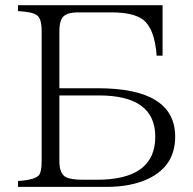

<svg xmlns="http://www.w3.org/2000/svg" viewBox="-20 -735 750 745"><path d="M49.8 -714.8H610.8V-519H587.9Q580.1 -624 535.6 -658.2Q497.6 -687 412.6 -687H283.7Q236.3 -687 221.7 -666Q210.4 -648.9 210.4 -614.7V-392.6H359.4Q659.7 -392.6 659.7 -204.6Q659.7 -91.3 555.7 -41.5Q488.8 -9.8 392.6 -9.8H49.8V-32.7Q119.6 -37.1 132.8 -57.6Q141.6 -71.3 141.6 -109.9V-614.7Q141.6 -662.6 123.5 -675.8Q106.4 -689 49.8 -691.9ZM210.4 -364.7V-109.9Q210.4 -61 235.4 -47.9Q253.9 -37.6 302.7 -37.6H356.4Q582.5 -37.6 582.5 -204.6Q582.5 -364.7 363.8 -364.7Z"/></svg>

Font: I.MingCP
Style: Regular
Weight: 400
Designer: I.Font Project
Version: Version 8.000; Sep 06, 2022